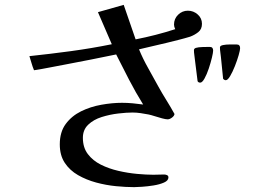

<svg xmlns="http://www.w3.org/2000/svg" viewBox="-20 -747 1040 790"><path d="M811 -649Q811 -627 796 -615Q781 -603 762 -596Q739 -589 715 -583Q691 -577 667 -571L552 -544Q568 -505 589.5 -467Q611 -429 631 -392Q647 -363 664.5 -335Q682 -307 698 -278Q697 -270 687.5 -263Q678 -256 670 -256Q662 -256 647 -260Q632 -264 616.5 -269Q601 -274 591 -276Q575 -279 558.5 -281.5Q542 -284 525 -284Q501 -284 466.5 -280Q432 -276 398.5 -265.5Q365 -255 343 -234Q321 -213 321 -180Q321 -140 341.5 -113Q362 -86 395 -69.5Q428 -53 467 -44Q506 -35 544 -31.5Q582 -28 611 -28Q622 -28 633.5 -28.5Q645 -29 656 -29Q661 -29 667 -26.5Q673 -24 673 -17Q673 -4 655 4Q637 12 612 16Q587 20 564.5 21.5Q542 23 532 23Q498 23 457 19Q416 15 375.5 4Q335 -7 301 -26.5Q267 -46 246.5 -77Q226 -108 226 -153Q226 -204 250.5 -237Q275 -270 313.5 -289Q352 -308 397 -316Q442 -324 482 -324Q504 -324 525.5 -322Q547 -320 569 -317Q538 -367 511 -419Q484 -471 458 -523Q406 -512 354.5 -502Q303 -492 251 -482Q218 -476 185.5 -469.5Q153 -463 120 -458Q114 -472 110 -486.5Q106 -501 101 -516Q186 -525 271 -536.5Q356 -548 440 -565L383 -697L489 -727L538 -585Q579 -593 620 -603.5Q661 -614 701 -627Q696 -637 696 -646Q696 -670 713 -686.5Q730 -703 753 -703Q776 -703 793.5 -687.5Q811 -672 811 -649ZM857 -539Q857 -531 852 -510Q847 -489 839 -465Q831 -441 821.5 -424Q812 -407 804 -407Q796 -407 793 -413Q790 -435 787.5 -457Q785 -479 782 -501Q781 -512 779.5 -521.5Q778 -531 778 -541Q778 -547 786 -550Q796 -553 814 -553.5Q832 -554 843 -554Q857 -554 857 -539ZM968 -549Q968 -541 962 -520Q956 -499 946.5 -475Q937 -451 927 -434Q917 -417 909 -417Q903 -417 898 -423L889 -512Q888 -523 886.5 -532.5Q885 -542 885 -552Q885 -559 897.5 -561.5Q910 -564 924 -564Q938 -564 943 -564H954Q968 -564 968 -549Z"/></svg>

Font: Kaisei Opti Medium
Style: Regular
Weight: 500
Designer: Font-Kai, 金井和夫
Foundry: KAZUO KANAI
Version: Version 5.003